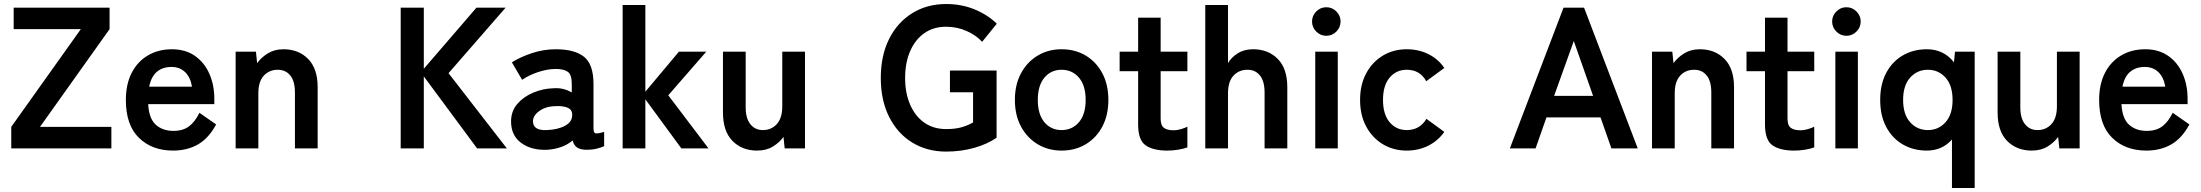

<svg xmlns="http://www.w3.org/2000/svg" viewBox="-20 -738 10946 955"><path d="M36 0V-107L382 -593H48V-700H525V-593L179 -107H534V0Z M841 11Q736 11 671 -52.5Q606 -116 606 -241Q606 -319 635 -375.5Q664 -432 716 -462.5Q768 -493 835 -493Q902 -493 949 -460.5Q996 -428 1021 -372Q1046 -316 1046 -246V-220H717Q721 -148 755 -117.5Q789 -87 843 -87Q890 -87 920 -109.5Q950 -132 972 -177L1055 -119Q1018 -50 964.5 -19.5Q911 11 841 11ZM722 -307H935Q927 -354 900.5 -379.5Q874 -405 833 -405Q789 -405 760.5 -381Q732 -357 722 -307Z M1152 0V-481H1253L1259 -424Q1279 -452 1312 -472.5Q1345 -493 1390 -493Q1465 -493 1512.5 -445Q1560 -397 1560 -304V0H1447V-277Q1447 -334 1424 -362.5Q1401 -391 1362 -391Q1319 -391 1292 -361.5Q1265 -332 1265 -274V0Z M1973 0V-700H2088V-396L2350 -700H2495L2211 -374L2501 0H2353L2088 -358V0Z M2701 7Q2623 10 2572.5 -27Q2522 -64 2522 -134Q2522 -185 2553 -221Q2584 -257 2633 -277.5Q2682 -298 2734 -299Q2760 -301 2783 -295Q2806 -289 2824 -278V-320Q2824 -367 2804 -381Q2784 -395 2745 -395Q2703 -395 2656.5 -379.5Q2610 -364 2577 -341L2526 -428Q2567 -454 2625 -473.5Q2683 -493 2745 -493Q2838 -493 2885 -455.5Q2932 -418 2932 -320V-99Q2932 -78 2941.5 -75Q2951 -72 2985 -82V-11Q2970 -4 2947.5 1.5Q2925 7 2899 7Q2868 7 2851.5 -3.5Q2835 -14 2828 -39Q2803 -18 2770 -6.5Q2737 5 2701 7ZM2699 -91Q2755 -93 2791.5 -113Q2828 -133 2826 -170Q2825 -194 2801.5 -203Q2778 -212 2743 -210Q2694 -209 2662 -185.5Q2630 -162 2631 -133Q2633 -88 2699 -91Z M3077 0V-713H3190V-282L3357 -481H3493L3304 -264L3504 0H3369L3190 -244V0Z M3746 11Q3671 11 3623.5 -37Q3576 -85 3576 -179V-481H3689V-204Q3689 -149 3712.5 -120Q3736 -91 3774 -91Q3817 -91 3844 -121Q3871 -151 3871 -209V-481H3984V0H3883L3877 -57Q3858 -30 3825 -9.5Q3792 11 3746 11Z M4686 16Q4591 16 4517.5 -29Q4444 -74 4402.5 -156.5Q4361 -239 4361 -350Q4361 -462 4402.5 -544.5Q4444 -627 4517.5 -672.5Q4591 -718 4686 -718Q4764 -718 4829.5 -690.5Q4895 -663 4938 -620L4865 -530Q4835 -563 4787.5 -584Q4740 -605 4686 -605Q4623 -605 4577.5 -573Q4532 -541 4507 -483.5Q4482 -426 4482 -350Q4482 -275 4507 -217.5Q4532 -160 4577.5 -128Q4623 -96 4686 -96Q4733 -96 4764.5 -105.5Q4796 -115 4820 -129V-279H4705V-387H4937V-53Q4891 -21 4825.5 -2.5Q4760 16 4686 16Z M5260 11Q5194 11 5141.5 -20.5Q5089 -52 5058.5 -108.5Q5028 -165 5028 -241Q5028 -317 5058.5 -373.5Q5089 -430 5141.5 -461.5Q5194 -493 5260 -493Q5328 -493 5380.5 -461.5Q5433 -430 5463 -373.5Q5493 -317 5493 -241Q5493 -165 5463 -108.5Q5433 -52 5380.5 -20.5Q5328 11 5260 11ZM5260 -91Q5313 -91 5346.5 -130Q5380 -169 5380 -241Q5380 -313 5346.5 -352Q5313 -391 5260 -391Q5208 -391 5175 -352Q5142 -313 5142 -241Q5142 -169 5175 -130Q5208 -91 5260 -91Z M5787 11Q5716 11 5678.5 -15Q5641 -41 5641 -119V-384H5549V-481H5641V-650H5753V-481H5886V-384H5753V-148Q5753 -114 5769.5 -102Q5786 -90 5817 -90Q5836 -90 5855.5 -96Q5875 -102 5886 -108V-5Q5868 2 5841 6.5Q5814 11 5787 11Z M5975 0V-713H6088V-424Q6104 -452 6136 -472.5Q6168 -493 6213 -493Q6288 -493 6335.5 -445Q6383 -397 6383 -304V0H6270V-277Q6270 -334 6247 -362.5Q6224 -391 6185 -391Q6142 -391 6115 -361.5Q6088 -332 6088 -274V0Z M6522 0V-481H6634V0ZM6577 -560Q6548 -560 6527 -581Q6506 -602 6506 -631Q6506 -660 6527 -681Q6548 -702 6577 -702Q6606 -702 6627 -681Q6648 -660 6648 -631Q6648 -602 6627 -581Q6606 -560 6577 -560Z M6977 11Q6911 11 6858.5 -20.5Q6806 -52 6775.5 -108.5Q6745 -165 6745 -241Q6745 -317 6775.5 -373.5Q6806 -430 6858.5 -461.5Q6911 -493 6977 -493Q7036 -493 7084.5 -469Q7133 -445 7164 -400L7074 -334Q7043 -391 6977 -391Q6925 -391 6892 -352Q6859 -313 6859 -241Q6859 -169 6892 -130Q6925 -91 6977 -91Q7042 -91 7075 -147L7164 -82Q7133 -38 7084.5 -13.5Q7036 11 6977 11Z M7490 0 7757 -700H7859L8126 0H7995L7941 -154H7672L7618 0ZM7710 -261H7904L7808 -534Z M8197 0V-481H8298L8304 -424Q8324 -452 8357 -472.5Q8390 -493 8435 -493Q8510 -493 8557.5 -445Q8605 -397 8605 -304V0H8492V-277Q8492 -334 8469 -362.5Q8446 -391 8407 -391Q8364 -391 8337 -361.5Q8310 -332 8310 -274V0Z M8905 11Q8834 11 8796.5 -15Q8759 -41 8759 -119V-384H8667V-481H8759V-650H8871V-481H9004V-384H8871V-148Q8871 -114 8887.5 -102Q8904 -90 8935 -90Q8954 -90 8973.5 -96Q8993 -102 9004 -108V-5Q8986 2 8959 6.5Q8932 11 8905 11Z M9109 0V-481H9221V0ZM9164 -560Q9135 -560 9114 -581Q9093 -602 9093 -631Q9093 -660 9114 -681Q9135 -702 9164 -702Q9193 -702 9214 -681Q9235 -660 9235 -631Q9235 -602 9214 -581Q9193 -560 9164 -560Z M9689 197V-44Q9640 11 9564 11Q9498 11 9445.5 -19Q9393 -49 9362.5 -105.5Q9332 -162 9332 -241Q9332 -320 9362.5 -376.5Q9393 -433 9445.5 -463Q9498 -493 9564 -493Q9648 -493 9699 -428L9704 -481H9802V197ZM9569 -91Q9622 -91 9657 -130Q9692 -169 9692 -241Q9692 -313 9657 -352Q9622 -391 9569 -391Q9516 -391 9481 -352Q9446 -313 9446 -241Q9446 -169 9481 -130Q9516 -91 9569 -91Z M10086 11Q10011 11 9963.5 -37Q9916 -85 9916 -179V-481H10029V-204Q10029 -149 10052.5 -120Q10076 -91 10114 -91Q10157 -91 10184 -121Q10211 -151 10211 -209V-481H10324V0H10223L10217 -57Q10198 -30 10165 -9.5Q10132 11 10086 11Z M10656 11Q10551 11 10486 -52.5Q10421 -116 10421 -241Q10421 -319 10450 -375.5Q10479 -432 10531 -462.5Q10583 -493 10650 -493Q10717 -493 10764 -460.5Q10811 -428 10836 -372Q10861 -316 10861 -246V-220H10532Q10536 -148 10570 -117.5Q10604 -87 10658 -87Q10705 -87 10735 -109.5Q10765 -132 10787 -177L10870 -119Q10833 -50 10779.5 -19.5Q10726 11 10656 11ZM10537 -307H10750Q10742 -354 10715.5 -379.5Q10689 -405 10648 -405Q10604 -405 10575.5 -381Q10547 -357 10537 -307Z"/></svg>

Font: Zen Kaku Gothic Antique
Style: Bold
Weight: 700
Designer: Yoshimichi Ohira
Foundry: Positype
Version: Version 1.001